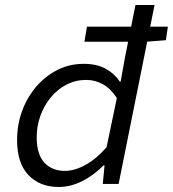

<svg xmlns="http://www.w3.org/2000/svg" viewBox="-20 -732 688 764"><path d="M214 12Q138 12 93 -35.5Q48 -83 48 -174Q48 -236 68 -290.5Q88 -345 124.5 -387.5Q161 -430 209 -454Q257 -478 313 -478Q365 -478 400.5 -458.5Q436 -439 457 -407H460L477 -502L519 -712H595L452 0H389L396 -74H392Q354 -35 307.5 -11.5Q261 12 214 12ZM238 -52Q277 -52 320.5 -76Q364 -100 404 -146L445 -342Q420 -380 389 -397Q358 -414 323 -414Q281 -414 245 -395.5Q209 -377 182.5 -345Q156 -313 141 -272Q126 -231 126 -186Q126 -118 156.5 -85Q187 -52 238 -52ZM316 -566 326 -626H648L640 -572L562 -566Z"/></svg>

Font: SourceCodeVF
Style: Italic
Weight: 200
Italic angle: -11°
Monospace: yes
Designer: Paul D. Hunt, Teo Tuominen
Foundry: Adobe
Version: Version 1.026;hotconv 1.1.0;makeotfexe 2.6.0